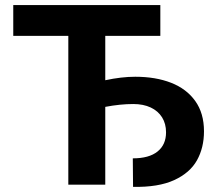

<svg xmlns="http://www.w3.org/2000/svg" viewBox="-20 -727 859 756"><path d="M611.3 -585.9H394.5V-411.1Q458.5 -424.8 512.7 -424.8Q592.8 -424.8 653.6 -401.1Q714.4 -377.4 748.8 -329.3Q783.2 -281.2 783.2 -210Q783.2 -145.5 755.6 -95.9Q728 -46.4 665.8 -17.8Q603.5 10.7 503.9 8.8L502.9 -103.5Q566.9 -103.5 600.3 -130.4Q633.8 -157.2 633.8 -206.1Q633.8 -239.7 618.2 -264.9Q602.5 -290 573.5 -303.7Q544.4 -317.4 504.9 -317.4Q453.6 -317.4 394.5 -306.2V0H249V-585.9H32.2V-707H611.3Z"/></svg>

Font: Pretendard GOV
Style: Bold
Weight: 700
Designer: Base glyphs from Inter by Rasmus Andersson; Hangeul glyphs from Noto Sans CJK(Source Han Sans) by Jang Soo-young and Kan
Foundry: Kil Hyung-jin
Version: Version 1.309